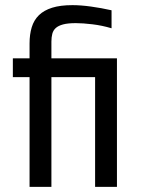

<svg xmlns="http://www.w3.org/2000/svg" viewBox="-20 -727 555 747"><path d="M414 -617Q377 -628 339.5 -632.5Q302 -637 275 -637Q244 -637 225.5 -632Q207 -627 197 -618Q187 -609 183.5 -595.5Q180 -582 180 -565V-500H435V0H350V-427H180V0H95V-427H30V-500H95V-558Q95 -593 103.5 -621Q112 -649 131.5 -668Q151 -687 183 -697Q215 -707 262 -707Q294 -707 334 -701.5Q374 -696 414 -687Z"/></svg>

Font: Share
Style: Regular
Weight: 400
Designer: Ralph du Carrois
Version: Version 1.002